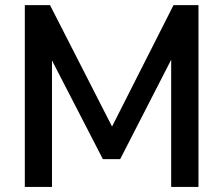

<svg xmlns="http://www.w3.org/2000/svg" viewBox="-20 -739 882 759"><path d="M185.5 0V-500L386.7 -109.9H455.1L656.7 -502.9V0H764.6V-718.8H666L422.9 -238.8L177.7 -718.8H78.1V0Z"/></svg>

Font: Winston Medium
Style: Regular
Weight: 500
Designer: Vernon Adams, Kim Jin-seong, David Berlow, Cristiano Sobral
Foundry: The Winston Project Authors
Version: Version 3.004